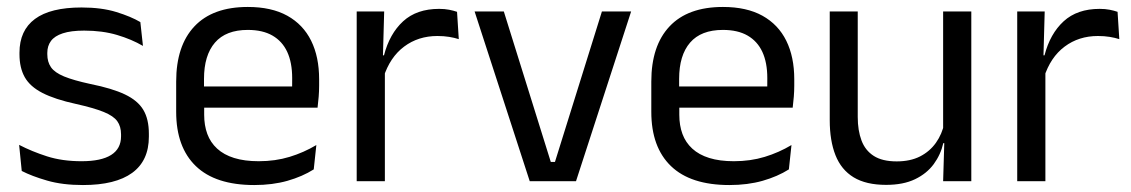

<svg xmlns="http://www.w3.org/2000/svg" viewBox="-20 -521 3252 552"><path d="M218.5 11Q159.5 11 115.5 -1.8Q71.5 -14.5 42.5 -29.5L35 -104.5Q71.5 -85.5 115.2 -71.5Q159 -57.5 214.5 -57.5Q271 -57.5 299.5 -75.5Q328 -93.5 328 -129V-134.5Q328 -157.5 317.2 -172.5Q306.5 -187.5 278.5 -199Q250.5 -210.5 199 -222Q137.5 -235.5 102 -253.8Q66.5 -272 51.2 -299Q36 -326 36 -365V-369.5Q36 -433.5 80.5 -466.5Q125 -499.5 214.5 -499.5Q272 -499.5 314.2 -486.5Q356.5 -473.5 383.5 -457.5L391 -389Q358.5 -408 316.5 -420.5Q274.5 -433 222 -433Q184 -433 160.5 -425.2Q137 -417.5 126.5 -403.2Q116 -389 116 -369V-365Q116 -343 126.5 -327.8Q137 -312.5 164.2 -301.2Q191.5 -290 240 -279.5Q302.5 -267 339.2 -249.5Q376 -232 392 -205.2Q408 -178.5 408 -136.5V-128Q408 -59 360 -24Q312 11 218.5 11Z M711 11Q599.5 11 543 -43.5Q486.5 -98 486.5 -199.5V-286.5Q486.5 -389.5 539 -445.2Q591.5 -501 692.5 -501Q760.5 -501 806 -475.8Q851.5 -450.5 874.5 -404Q897.5 -357.5 897.5 -293V-275Q897.5 -259 896.2 -243Q895 -227 893 -211.5H818.5Q819.5 -235.5 819.8 -257Q820 -278.5 820 -296.5Q820 -341 805.8 -371.8Q791.5 -402.5 763.2 -418.8Q735 -435 692.5 -435Q629.5 -435 598 -398.5Q566.5 -362 566.5 -294V-247.5L567 -237.5V-191Q567 -160.5 576 -136Q585 -111.5 604.2 -93.8Q623.5 -76 653.2 -66.8Q683 -57.5 724 -57.5Q771.5 -57.5 812.5 -70Q853.5 -82.5 889.5 -104L882 -34Q849.5 -13.5 806.5 -1.2Q763.5 11 711 11ZM529 -211.5V-272.5H876V-211.5Z M1082.5 -298.5 1064 -361 1084 -362Q1100 -424 1139 -459.8Q1178 -495.5 1242.5 -495.5Q1258.5 -495.5 1271.2 -493Q1284 -490.5 1294 -487L1299 -408.5Q1286.5 -412.5 1271.2 -415Q1256 -417.5 1237.5 -417.5Q1182.5 -417.5 1141.8 -387Q1101 -356.5 1082.5 -298.5ZM1005.5 0V-488H1084.5L1080.5 -344L1086.5 -338V0Z M1575.5 -55.5 1710.5 -488H1794.5L1636 0H1503L1344.5 -488H1428.5L1563.5 -55.5Z M2077 11Q1965.5 11 1909 -43.5Q1852.5 -98 1852.5 -199.5V-286.5Q1852.5 -389.5 1905 -445.2Q1957.5 -501 2058.5 -501Q2126.5 -501 2172 -475.8Q2217.5 -450.5 2240.5 -404Q2263.5 -357.5 2263.5 -293V-275Q2263.5 -259 2262.2 -243Q2261 -227 2259 -211.5H2184.5Q2185.5 -235.5 2185.8 -257Q2186 -278.5 2186 -296.5Q2186 -341 2171.8 -371.8Q2157.5 -402.5 2129.2 -418.8Q2101 -435 2058.5 -435Q1995.5 -435 1964 -398.5Q1932.5 -362 1932.5 -294V-247.5L1933 -237.5V-191Q1933 -160.5 1942 -136Q1951 -111.5 1970.2 -93.8Q1989.5 -76 2019.2 -66.8Q2049 -57.5 2090 -57.5Q2137.5 -57.5 2178.5 -70Q2219.5 -82.5 2255.5 -104L2248 -34Q2215.5 -13.5 2172.5 -1.2Q2129.5 11 2077 11ZM1895 -211.5V-272.5H2242V-211.5Z M2446 -488V-184.5Q2446 -146 2456.8 -117.2Q2467.5 -88.5 2492 -72.8Q2516.5 -57 2558 -57Q2597 -57 2625 -71.2Q2653 -85.5 2670.8 -110.5Q2688.5 -135.5 2695 -167L2709.5 -109.5H2692Q2684.5 -76.5 2664.5 -49.2Q2644.5 -22 2610.8 -5.8Q2577 10.5 2527.5 10.5Q2470 10.5 2434.2 -11.2Q2398.5 -33 2382 -74.8Q2365.5 -116.5 2365.5 -175.5V-488ZM2772.5 -488V0H2691.5L2695 -117L2691.5 -122V-488Z M2981.5 -298.5 2963 -361 2983 -362Q2999 -424 3038 -459.8Q3077 -495.5 3141.5 -495.5Q3157.5 -495.5 3170.2 -493Q3183 -490.5 3193 -487L3198 -408.5Q3185.5 -412.5 3170.2 -415Q3155 -417.5 3136.5 -417.5Q3081.5 -417.5 3040.8 -387Q3000 -356.5 2981.5 -298.5ZM2904.5 0V-488H2983.5L2979.5 -344L2985.5 -338V0Z"/></svg>

Font: Anek Odia
Style: Regular
Weight: 400
Designer: Yesha Goshar & Mahesh Sahu (Odia), Yesha Goshar (Latin)
Foundry: Ek Type
Version: Version 1.003